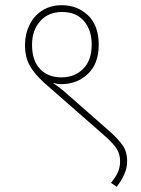

<svg xmlns="http://www.w3.org/2000/svg" viewBox="-20 -652 540 737"><path d="M76 -479Q76 -521 93 -556Q110 -591 142 -611.5Q174 -632 217 -632Q277 -632 318 -593Q359 -554 359 -480Q359 -408 317.5 -368.5Q276 -329 215 -329Q200 -329 183 -334Q196 -325 211 -313.5Q226 -302 240 -289L404 -145Q433 -119 450.5 -94.5Q468 -70 468 -32Q468 -8 457.5 16Q447 40 428 65L406 50Q423 30 432 10Q441 -10 441 -32Q441 -59 429 -79Q417 -99 385 -128L152 -332Q112 -368 94 -400.5Q76 -433 76 -479ZM103 -480Q103 -420 133.5 -387.5Q164 -355 216 -355Q266 -355 299 -387.5Q332 -420 332 -481Q332 -536 302.5 -571Q273 -606 218 -606Q166 -606 134.5 -571Q103 -536 103 -480Z"/></svg>

Font: Noto Sans SemiCondensed Thin
Style: Italic
Weight: 100
Width: 4
Italic angle: -12°
Designer: Monotype Design Team
Foundry: Monotype Imaging Inc.
Version: Version 2.013; ttfautohint (v1.8.4.7-5d5b)